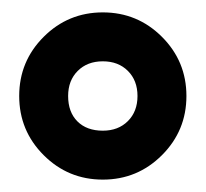

<svg xmlns="http://www.w3.org/2000/svg" viewBox="-20 -679 332 310"><path d="M50.5 -619.5Q90 -659 146 -659Q202 -659 241.5 -619.5Q281 -580 281 -524Q281 -468 241.5 -428.5Q202 -389 146 -389Q90 -389 50.5 -428.5Q11 -468 11 -524Q11 -580 50.5 -619.5ZM90 -524Q90 -498 105 -483Q120 -468 146 -468Q171 -468 186.5 -483.5Q202 -499 202 -524Q202 -549 186.5 -564.5Q171 -580 146 -580Q121 -580 105.5 -564.5Q90 -549 90 -524Z"/></svg>

Font: Alegreya Sans SC Black
Style: Regular
Weight: 900
Designer: Juan Pablo del Peral
Foundry: Huerta Tipografica
Version: Version 2.007